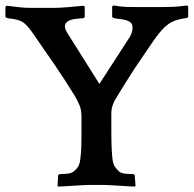

<svg xmlns="http://www.w3.org/2000/svg" viewBox="-28 -681 713 707"><path d="M469 6Q462 6 446 5Q430 4 413 3Q396 2 380 1Q364 0 357 0H298Q291 0 275 1Q259 2 241.5 3Q224 4 208 5Q192 6 185 6L184 2L186 -36L191 -40Q206 -40 220.5 -41.5Q235 -43 244 -50Q253 -57 260 -68Q267 -79 269 -107Q270 -114 270.5 -123.5Q271 -133 271.5 -147Q272 -161 272 -181Q272 -201 272 -231V-250Q272 -278 264 -295.5Q256 -313 248 -327Q215 -381 175.5 -439Q136 -497 94 -557Q87 -568 78 -578.5Q69 -589 62 -595Q51 -604 35.5 -608Q20 -612 0 -614L-8 -618V-656L-3 -660Q22 -657 42 -654.5Q62 -652 86 -652H168Q191 -652 221.5 -654.5Q252 -657 280 -660L284 -656V-618L280 -614Q260 -613 245 -610.5Q230 -608 221 -602Q211 -595 211 -584Q211 -578 213.5 -572Q216 -566 219 -561L338 -372L450 -545Q460 -562 460 -580Q460 -592 453 -598Q446 -604 435.5 -607Q425 -610 412.5 -611Q400 -612 389 -615L385 -619V-657L389 -661Q418 -656 437 -655.5Q456 -655 481 -655H569Q593 -655 613 -656Q633 -657 661 -661L665 -657V-619L661 -615Q638 -612 622 -607Q606 -602 593 -593Q580 -584 567.5 -570Q555 -556 540 -535Q510 -491 488.5 -459.5Q467 -428 451.5 -403.5Q436 -379 423 -358Q410 -337 396 -314Q392 -308 387 -293.5Q382 -279 382 -264V-249Q382 -213 382 -191Q382 -169 382.5 -154Q383 -139 383.5 -129Q384 -119 385 -107Q387 -79 394.5 -68Q402 -57 410 -50Q418 -43 432.5 -41.5Q447 -40 463 -40L468 -36L471 2Z"/></svg>

Font: QuattrocentoBold
Style: Bold
Weight: 700
Designer: Pablo Impallari
Foundry: Pablo Impallari, Igino Marini, Branda Gallo
Version: Version 2.000